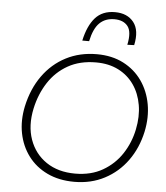

<svg xmlns="http://www.w3.org/2000/svg" viewBox="-63 -1028 944 1093"><g transform="rotate(5 409.0 -482.0)"><path d="M402.5 9.5Q314.5 9.5 247.5 -22.5Q180.5 -54.5 138.5 -110.8Q96.5 -167 82.2 -239.8Q68 -312.5 85 -394Q107 -495.5 160.2 -570Q213.5 -644.5 292 -685Q370.5 -725.5 468 -725.5Q554.5 -725.5 620 -691.8Q685.5 -658 726.2 -600Q767 -542 780.5 -467Q794 -392 776.5 -309.5Q756 -215 704.2 -143.2Q652.5 -71.5 575.2 -31Q498 9.5 402.5 9.5ZM403 -37.5Q493.5 -37.5 560.2 -76Q627 -114.5 668.8 -178.2Q710.5 -242 726 -318Q741.5 -393 730.2 -458.5Q719 -524 684.5 -573.5Q650 -623 595 -650.8Q540 -678.5 467.5 -678.5Q375 -678.5 307.2 -640.2Q239.5 -602 196.5 -535.8Q153.5 -469.5 135.5 -386Q114.5 -287 142.5 -208Q170.5 -129 238 -83.2Q305.5 -37.5 403 -37.5ZM635.5 -794Q651.5 -869 626.5 -900.8Q601.5 -932.5 550 -932.5Q498 -932.5 465.2 -900.5Q432.5 -868.5 417 -795.5H378Q396.5 -881 437.2 -927Q478 -973 549.5 -973Q620.5 -973 656.8 -927Q693 -881 674.5 -795.5Z"/></g></svg>

Font: Commissioner ExtraLight
Style: Italic
Weight: 200
Italic angle: -12°
Designer: Kostas Bartsokas
Foundry: Kostas Bartsokas
Version: Version 1.000; ttfautohint (v1.8.3)